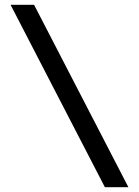

<svg xmlns="http://www.w3.org/2000/svg" viewBox="-20 -710 578 800"><path d="M122 -690 515 70H417L24 -690Z"/></svg>

Font: Exo 2 SemiBold
Style: Regular
Weight: 600
Designer: Natanael Gama
Foundry: Natanael Gama
Version: Version 2.010